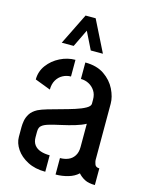

<svg xmlns="http://www.w3.org/2000/svg" viewBox="-114 -830 697 901"><g transform="rotate(15 234.0 -379.5)"><path d="M113 -606 188 -758H237L313 -606H254L212 -691L171 -606ZM195 -1Q145 -1 108.5 -20Q72 -39 52.5 -68Q33 -97 33 -127V-175Q33 -189 36 -206Q39 -223 49.5 -240Q60 -257 84 -270Q100 -278 129 -286.5Q158 -295 191.5 -304Q225 -313 255 -322.5Q285 -332 304.5 -343Q324 -354 324 -366V-386Q324 -411 312.5 -428.5Q301 -446 283 -455.5Q265 -465 244 -465V-545Q300 -545 336.5 -520Q373 -495 391 -458.5Q409 -422 409 -389V-115Q409 -109 413.5 -95.5Q418 -82 436 -82V-1Q405 -1 386 -11Q367 -21 354 -36Q335 -18 305.5 -9.5Q276 -1 245 -1V-81Q267 -81 285 -88.5Q303 -96 314 -113Q325 -130 325 -156V-269Q305 -258 275 -249Q245 -240 213 -233Q181 -226 156 -219Q131 -212 121 -203Q109 -195 109 -172V-146Q109 -123 120 -108.5Q131 -94 150.5 -87.5Q170 -81 195 -81ZM116 -379 40 -408Q40 -447 63 -478Q86 -509 122 -527Q158 -545 196 -545V-464Q175 -464 156.5 -454Q138 -444 127 -425Q116 -406 116 -379Z"/></g></svg>

Font: Stick No Bills ExtraLight Medium
Style: Regular
Weight: 500
Version: Version 2.000